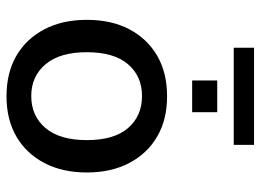

<svg xmlns="http://www.w3.org/2000/svg" viewBox="-128 -684 820 605"><g transform="rotate(90 282.5 -381.0)"><path d="M283 9Q209 9 155.5 -22Q102 -53 72 -110Q42 -167 42 -244Q42 -322 72 -378.5Q102 -435 155.5 -466Q209 -497 283 -497Q356 -497 409.5 -466Q463 -435 493 -378Q523 -321 523 -244Q523 -167 493 -110Q463 -53 409.5 -22Q356 9 283 9ZM282 -69Q345 -69 383 -114Q421 -159 421 -244Q421 -330 383 -374Q345 -418 282 -418Q220 -418 182 -374Q144 -330 144 -244Q144 -159 182 -114Q220 -69 282 -69ZM130 -707V-771H436V-707ZM233 -576V-655H333V-576Z"/></g></svg>

Font: Nunito Sans 12pt ExtraLight 12pt SemiBold
Style: Regular
Weight: 600
Version: Version 3.101;gftools[0.9.27]